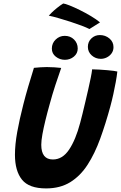

<svg xmlns="http://www.w3.org/2000/svg" viewBox="-20 -1061 691 1098"><path d="M243.5 16.5Q146 16.5 105.8 -33.5Q65.5 -83.5 65.5 -176Q65.5 -234 78.5 -306.2Q91.5 -378.5 113.5 -464Q126 -513.5 141.5 -566.2Q157 -619 174 -673Q192 -675 211.5 -676.2Q231 -677.5 247.5 -677.5Q270.5 -677.5 292 -676Q313.5 -674.5 330 -672.5Q314.5 -629 296.5 -574Q278.5 -519 263.5 -463Q250.5 -417 239.8 -373Q229 -329 222.5 -292.8Q216 -256.5 216 -233Q216 -149 282.5 -149Q337.5 -149 375.2 -205.5Q413 -262 438.5 -358.5Q444 -379 451.8 -410.5Q459.5 -442 468 -478.2Q476.5 -514.5 484.8 -550.5Q493 -586.5 499 -616.2Q505 -646 507 -664.5Q525 -664.5 547.5 -663Q570 -661.5 592 -659.8Q614 -658 630 -655.8Q646 -653.5 651 -652Q648 -624.5 642 -591.5Q636 -558.5 628.2 -523Q620.5 -487.5 611 -452.5Q584 -353 553 -267.8Q522 -182.5 480.8 -118.8Q439.5 -55 381.8 -19.2Q324 16.5 243.5 16.5ZM351 -719Q322 -719 299.2 -736.8Q276.5 -754.5 276.5 -783Q276.5 -814 298.5 -835Q320.5 -856 350 -856Q382.5 -856 403.5 -835Q424.5 -814 424.5 -783.5Q424.5 -755.5 402.5 -737.2Q380.5 -719 351 -719ZM556.5 -724.5Q526.5 -724.5 504.5 -744.2Q482.5 -764 482.5 -793Q482.5 -822 502.5 -841.2Q522.5 -860.5 551 -860.5Q582.5 -860.5 605.8 -841Q629 -821.5 629 -791.5Q629 -771 618.2 -756Q607.5 -741 591 -732.8Q574.5 -724.5 556.5 -724.5ZM341.5 -1041Q352.5 -1040 378.2 -1029.8Q404 -1019.5 436.5 -1003.5Q469 -987.5 500 -969Q531 -950.5 552 -933L491.5 -895Q475 -903.5 446 -914.5Q417 -925.5 382.8 -936.5Q348.5 -947.5 315.8 -957Q283 -966.5 259 -971.5Q263.5 -977 275.8 -989Q288 -1001 305.5 -1015.2Q323 -1029.5 341.5 -1041Z"/></svg>

Font: Grandstander Thin SemiBold
Style: Italic
Weight: 600
Italic angle: -15°
Version: Version 1.200